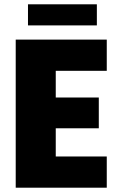

<svg xmlns="http://www.w3.org/2000/svg" viewBox="-20 -872 559 892"><path d="M53 0V-688H476V-543H239V-419H439V-276H239V-145H476V0ZM110 -754V-852H430V-754Z"/></svg>

Font: Saira Semi Condensed ExtraBold
Style: Regular
Weight: 800
Width: 4
Designer: Hector Gatti with collaboration of the Omnibus-Type team
Foundry: Omnibus-Type
Version: Version 1.001; ttfautohint (v1.8)